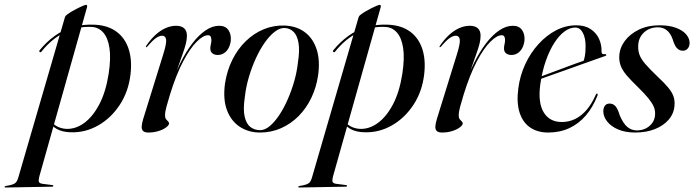

<svg xmlns="http://www.w3.org/2000/svg" viewBox="-126 -552 2937 812"><path d="M242 -521.5 40.5 193.5Q36.5 208.5 38.2 216Q40 223.5 54.5 225.5L94 230.5Q97 230.5 98.2 231.5Q99.5 232.5 99.5 234Q99.5 235.5 98.2 236.5Q97 237.5 94 237.5L-101.5 241Q-104 241 -105.2 240.5Q-106.5 240 -106.5 238.5Q-106.5 237 -105.2 236Q-104 235 -101 234.5Q-82.5 231.5 -72.5 228Q-62.5 224.5 -57.2 217.8Q-52 211 -49 200L149 -480.5Q150.5 -485 158.8 -491.2Q167 -497.5 179.2 -504.5Q191.5 -511.5 203.8 -517.8Q216 -524 225.5 -527.8Q235 -531.5 238 -531.5Q241 -531.5 242 -529Q243 -526.5 242 -521.5ZM49.5 -334Q48 -331.5 45.8 -331.2Q43.5 -331 42 -332Q40 -333 40.2 -335.5Q40.5 -338 42 -340Q71 -375.5 105.8 -400.5Q140.5 -425.5 182.8 -437.8Q225 -450 276 -447.5Q331 -444.5 367 -417.8Q403 -391 418 -345Q433 -299 426 -238Q417.5 -165 380.8 -109Q344 -53 290 -22Q236 9 175 7.5Q137.5 7 113 -7.2Q88.5 -21.5 75 -48L82.5 -51.5Q93.5 -30 112.5 -19Q131.5 -8 154.5 -7Q194 -5.5 230.2 -32Q266.5 -58.5 294 -110.8Q321.5 -163 333.5 -240Q343.5 -305.5 337 -348.5Q330.5 -391.5 311.2 -413.8Q292 -436 263 -438Q205 -441.5 149.8 -415.8Q94.5 -390 49.5 -334Z M491.5 -352.5Q490.5 -353 490.8 -354.5Q491 -356 492.5 -358.5Q510.5 -385 531 -404Q551.5 -423 574 -433Q596.5 -443 618.5 -443Q641.5 -443 653 -432.2Q664.5 -421.5 664.5 -401Q664.5 -385 659.8 -366.2Q655 -347.5 646 -322.5Q637 -297.5 625 -263Q613 -228.5 598.5 -181L595.5 -182.5Q613 -238 636.5 -285.2Q660 -332.5 687 -368Q714 -403.5 743 -423.2Q772 -443 801 -443Q827.5 -443 840 -424.8Q852.5 -406.5 850 -379.5Q847.5 -361 840 -347.5Q832.5 -334 820.8 -326.8Q809 -319.5 795 -319.5Q781 -319.5 772.2 -326.5Q763.5 -333.5 763.5 -347Q763.5 -356.5 765.8 -365.2Q768 -374 768 -382Q768 -392 764.8 -397.5Q761.5 -403 753.5 -403Q733.5 -403 705.8 -375.5Q678 -348 648.5 -292.2Q619 -236.5 593 -152.5Q584 -122 578 -100.8Q572 -79.5 572 -63Q572 -53.5 576.2 -48Q580.5 -42.5 584.8 -38.5Q589 -34.5 589 -30Q589 -23 577.2 -13.8Q565.5 -4.5 545.2 2Q525 8.5 501.5 8.5Q486 8.5 479.2 2Q472.5 -4.5 473.2 -17.2Q474 -30 479.5 -48.5L564 -321Q579 -368.5 576.5 -384.8Q574 -401 559.5 -401Q549 -401 535 -392Q521 -383 498 -356Q496 -354 494.5 -353Q493 -352 491.5 -352.5Z M1077.5 -444Q1128 -442 1163 -416Q1198 -390 1213.2 -343Q1228.5 -296 1219 -231.5Q1211.5 -181.5 1190.5 -137.8Q1169.5 -94 1137 -61.2Q1104.5 -28.5 1063 -10Q1021.5 8.5 973.5 8.5Q926 8.5 889 -15.2Q852 -39 834.2 -85.2Q816.5 -131.5 825.5 -198.5Q834 -254 856.8 -299.5Q879.5 -345 913.5 -378Q947.5 -411 989.2 -428.2Q1031 -445.5 1077.5 -444ZM974 -1.5Q994.5 -1.5 1015.2 -19Q1036 -36.5 1055.5 -66Q1075 -95.5 1091.2 -132.8Q1107.5 -170 1118.8 -210Q1130 -250 1134 -288Q1142 -338.5 1136.5 -370.2Q1131 -402 1116 -417Q1101 -432 1079.5 -433.5Q1058.5 -435 1036.5 -418.2Q1014.5 -401.5 993.8 -372Q973 -342.5 955.8 -304.8Q938.5 -267 926.2 -225Q914 -183 909.5 -142Q901.5 -89 908.8 -58.2Q916 -27.5 933.5 -14.5Q951 -1.5 974 -1.5Z M1484 -521.5 1282.5 193.5Q1278.5 208.5 1280.2 216Q1282 223.5 1296.5 225.5L1336 230.5Q1339 230.5 1340.2 231.5Q1341.5 232.5 1341.5 234Q1341.5 235.5 1340.2 236.5Q1339 237.5 1336 237.5L1140.5 241Q1138 241 1136.8 240.5Q1135.5 240 1135.5 238.5Q1135.5 237 1136.8 236Q1138 235 1141 234.5Q1159.5 231.5 1169.5 228Q1179.5 224.5 1184.8 217.8Q1190 211 1193 200L1391 -480.5Q1392.5 -485 1400.8 -491.2Q1409 -497.5 1421.2 -504.5Q1433.5 -511.5 1445.8 -517.8Q1458 -524 1467.5 -527.8Q1477 -531.5 1480 -531.5Q1483 -531.5 1484 -529Q1485 -526.5 1484 -521.5ZM1291.5 -334Q1290 -331.5 1287.8 -331.2Q1285.5 -331 1284 -332Q1282 -333 1282.2 -335.5Q1282.5 -338 1284 -340Q1313 -375.5 1347.8 -400.5Q1382.5 -425.5 1424.8 -437.8Q1467 -450 1518 -447.5Q1573 -444.5 1609 -417.8Q1645 -391 1660 -345Q1675 -299 1668 -238Q1659.5 -165 1622.8 -109Q1586 -53 1532 -22Q1478 9 1417 7.5Q1379.5 7 1355 -7.2Q1330.5 -21.5 1317 -48L1324.5 -51.5Q1335.5 -30 1354.5 -19Q1373.5 -8 1396.5 -7Q1436 -5.5 1472.2 -32Q1508.5 -58.5 1536 -110.8Q1563.5 -163 1575.5 -240Q1585.5 -305.5 1579 -348.5Q1572.5 -391.5 1553.2 -413.8Q1534 -436 1505 -438Q1447 -441.5 1391.8 -415.8Q1336.5 -390 1291.5 -334Z M1733.5 -352.5Q1732.5 -353 1732.8 -354.5Q1733 -356 1734.5 -358.5Q1752.5 -385 1773 -404Q1793.5 -423 1816 -433Q1838.5 -443 1860.5 -443Q1883.5 -443 1895 -432.2Q1906.5 -421.5 1906.5 -401Q1906.5 -385 1901.8 -366.2Q1897 -347.5 1888 -322.5Q1879 -297.5 1867 -263Q1855 -228.5 1840.5 -181L1837.5 -182.5Q1855 -238 1878.5 -285.2Q1902 -332.5 1929 -368Q1956 -403.5 1985 -423.2Q2014 -443 2043 -443Q2069.5 -443 2082 -424.8Q2094.5 -406.5 2092 -379.5Q2089.5 -361 2082 -347.5Q2074.5 -334 2062.8 -326.8Q2051 -319.5 2037 -319.5Q2023 -319.5 2014.2 -326.5Q2005.5 -333.5 2005.5 -347Q2005.5 -356.5 2007.8 -365.2Q2010 -374 2010 -382Q2010 -392 2006.8 -397.5Q2003.5 -403 1995.5 -403Q1975.5 -403 1947.8 -375.5Q1920 -348 1890.5 -292.2Q1861 -236.5 1835 -152.5Q1826 -122 1820 -100.8Q1814 -79.5 1814 -63Q1814 -53.5 1818.2 -48Q1822.5 -42.5 1826.8 -38.5Q1831 -34.5 1831 -30Q1831 -23 1819.2 -13.8Q1807.5 -4.5 1787.2 2Q1767 8.5 1743.5 8.5Q1728 8.5 1721.2 2Q1714.5 -4.5 1715.2 -17.2Q1716 -30 1721.5 -48.5L1806 -321Q1821 -368.5 1818.5 -384.8Q1816 -401 1801.5 -401Q1791 -401 1777 -392Q1763 -383 1740 -356Q1738 -354 1736.5 -353Q1735 -352 1733.5 -352.5Z M2114.5 -211Q2114.5 -211 2134 -218.2Q2153.5 -225.5 2184 -236.8Q2214.5 -248 2247.5 -260.5Q2280.5 -273 2308 -283Q2335.5 -293 2349.5 -297.5L2340 -288.5Q2344.5 -299 2347.5 -314.8Q2350.5 -330.5 2350.5 -354.5Q2351 -390 2339.2 -412.8Q2327.5 -435.5 2307 -435.5Q2284 -435.5 2261.2 -418.8Q2238.5 -402 2218.2 -370.5Q2198 -339 2182.5 -295Q2167 -251 2159 -195.5Q2148.5 -118.5 2173.2 -77.2Q2198 -36 2250 -36Q2279.5 -36 2305.8 -48.5Q2332 -61 2354.2 -86.5Q2376.5 -112 2393.5 -151Q2395 -154 2396.2 -155.2Q2397.5 -156.5 2399.5 -156Q2401 -156 2401.5 -153.8Q2402 -151.5 2401 -148Q2381.5 -98.5 2351.5 -63.5Q2321.5 -28.5 2281.5 -10Q2241.5 8.5 2192.5 8.5Q2147.5 8.5 2116.2 -12.8Q2085 -34 2071.5 -75.8Q2058 -117.5 2066 -178Q2073 -232.5 2095.5 -280.8Q2118 -329 2151.8 -366Q2185.5 -403 2226.2 -424Q2267 -445 2311 -445Q2347.5 -445 2371.5 -429.2Q2395.5 -413.5 2407.2 -388.2Q2419 -363 2418 -333.5Q2418 -327.5 2421 -324.8Q2424 -322 2431.5 -323Q2435 -323.5 2436.2 -322.5Q2437.5 -321.5 2438 -320Q2438.5 -318.5 2437.2 -317.2Q2436 -316 2433 -315Q2427.5 -313 2402.2 -304.2Q2377 -295.5 2341.2 -282.5Q2305.5 -269.5 2266.5 -255.8Q2227.5 -242 2193.2 -229.8Q2159 -217.5 2137.8 -210Q2116.5 -202.5 2116.5 -202.5Z M2567 -0.5Q2600 -0.5 2622.2 -20.5Q2644.5 -40.5 2644.5 -71Q2645 -86.5 2638.5 -101.5Q2632 -116.5 2616.5 -135.8Q2601 -155 2574 -181.5Q2543.5 -211 2525.2 -232.2Q2507 -253.5 2499.5 -272.8Q2492 -292 2493 -314.5Q2494.5 -349.5 2516.5 -379Q2538.5 -408.5 2576.2 -426.8Q2614 -445 2663.5 -445Q2705 -445 2733.2 -434.2Q2761.5 -423.5 2775.8 -406.8Q2790 -390 2790.5 -371.5Q2790.5 -356 2782.5 -346.8Q2774.5 -337.5 2762 -337.5Q2747.5 -337.5 2737.2 -348Q2727 -358.5 2719 -385.5Q2709.5 -412 2693.8 -424.2Q2678 -436.5 2657 -436.5Q2620.5 -436.5 2596.8 -414Q2573 -391.5 2573 -356Q2572.5 -337.5 2578.5 -320.5Q2584.5 -303.5 2602.2 -282.5Q2620 -261.5 2654.5 -228.5Q2683 -202 2699.5 -182.2Q2716 -162.5 2722.2 -144.5Q2728.5 -126.5 2726.5 -105Q2724 -71.5 2702 -46Q2680 -20.5 2643.8 -6Q2607.5 8.5 2560.5 8.5Q2518.5 8.5 2488.2 -4.5Q2458 -17.5 2441.8 -38.2Q2425.5 -59 2425.5 -81.5Q2425.5 -95.5 2432.2 -104.8Q2439 -114 2452 -114Q2467 -114 2477 -102.8Q2487 -91.5 2495 -64Q2510 -29 2527.5 -14.8Q2545 -0.5 2567 -0.5Z"/></svg>

Font: Fraunces 120pt
Style: Italic
Weight: 400
Italic angle: -16°
Version: Version 1.000;[b76b70a41]